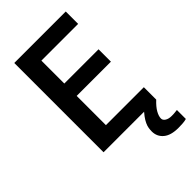

<svg xmlns="http://www.w3.org/2000/svg" viewBox="-261 -774 1031 1031"><g transform="rotate(-45 254.0 -259.0)"><path d="M469 -16H69V-694H460V-600H181V-426H441V-332H181V-110H469ZM508 170Q494 174 477 175Q460 176 446 176Q389 176 360 151.5Q331 127 331 88Q331 76 333 63Q335 50 342 35Q349 20 361.5 3Q374 -14 394 -34H469V-16Q441 10 428 33Q415 56 415 74Q415 87 429 96Q443 105 466 105Q471 105 483 104.5Q495 104 508 102Z"/></g></svg>

Font: D2Coding ligature
Style: Bold
Weight: 700
Monospace: yes
Designer: Yong-Rak Park; Jeong-Hwan Yoon; Sang-Min Lee;
Foundry: NHN Corporation
Version: Version 1.3.2; Build 20180524